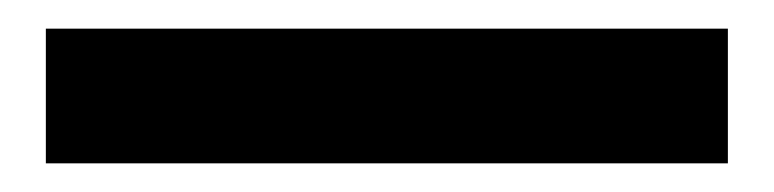

<svg xmlns="http://www.w3.org/2000/svg" viewBox="-20 32 540 134"><path d="M12 146V52H488V146Z"/></svg>

Font: Mada Black
Style: Regular
Weight: 900
Designer: Khaled Hosny
Version: Version 1.5